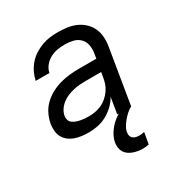

<svg xmlns="http://www.w3.org/2000/svg" viewBox="-175 -655 950 1005"><g transform="rotate(-30 300.0 -152.5)"><path d="M197 8Q176 8 155.5 5.5Q135 3 116 -3.5Q97 -10 81 -22Q65 -34 55.5 -51Q46 -68 44 -88.5Q42 -109 45 -130Q50 -158 63 -185.5Q76 -213 98 -234.5Q120 -256 147 -270.5Q174 -285 202.5 -293Q231 -301 259.5 -304Q288 -307 316 -307H423L428 -339Q432 -364 427 -387.5Q422 -411 405.5 -427Q389 -443 365.5 -448.5Q342 -454 317 -454Q295 -454 272.5 -450.5Q250 -447 229 -436Q208 -425 192.5 -406Q177 -387 173 -365H90Q95 -389 106 -412Q117 -435 134 -455Q151 -475 173.5 -489.5Q196 -504 220 -513Q244 -522 268.5 -525Q293 -528 317 -528Q346 -528 374 -524Q402 -520 426.5 -509Q451 -498 470.5 -479.5Q490 -461 501 -436.5Q512 -412 513.5 -384Q515 -356 510 -327L456 0H372L388 -97Q374 -72 352.5 -51.5Q331 -31 305 -17Q279 -3 251.5 2.5Q224 8 197 8ZM238 -65Q258 -65 278 -68.5Q298 -72 316.5 -80.5Q335 -89 351 -103Q367 -117 379 -134.5Q391 -152 397 -171Q403 -190 406 -210L410 -234H315Q297 -234 278.5 -232.5Q260 -231 241 -226.5Q222 -222 204 -214.5Q186 -207 170 -194.5Q154 -182 143 -165Q132 -148 129 -130Q127 -117 131 -105.5Q135 -94 144.5 -87Q154 -80 165.5 -76Q177 -72 189 -69.5Q201 -67 213.5 -66Q226 -65 238 -65ZM399 223Q384 223 369.5 220.5Q355 218 341.5 213Q328 208 316.5 200Q305 192 297.5 180Q290 168 288 153.5Q286 139 288 123Q293 95 310.5 68Q328 41 352.5 21Q377 1 404.5 -13Q432 -27 462 -35L456 0Q440 9 426.5 21Q413 33 401 47.5Q389 62 380 77.5Q371 93 369 110Q367 120 370.5 129.5Q374 139 381.5 144.5Q389 150 398.5 152Q408 154 418 154Q425 154 433 153Q441 152 448 150L436 219Q427 221 418 222Q409 223 399 223Z"/></g></svg>

Font: Iosevka Aile
Style: Italic
Weight: 400
Italic angle: -9°
Designer: Belleve Invis
Foundry: Belleve Invis
Version: Version 28.0.1; ttfautohint (v1.8.4)